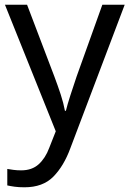

<svg xmlns="http://www.w3.org/2000/svg" viewBox="-20 -556 550 816"><path d="M1 -536H95L211 -231Q226 -191 238 -154.5Q250 -118 256 -85H260Q266 -110 279 -150.5Q292 -191 306 -232L415 -536H510L279 74Q251 150 206.5 195Q162 240 84 240Q60 240 42 237.5Q24 235 11 232V162Q22 164 37.5 166Q53 168 70 168Q116 168 144.5 142Q173 116 189 73L217 2Z"/></svg>

Font: Noto Sans Lydian
Style: Regular
Weight: 400
Designer: Monotype Design Team
Foundry: Monotype Imaging Inc.
Version: Version 2.002; ttfautohint (v1.8.4.7-5d5b)